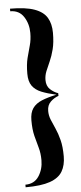

<svg xmlns="http://www.w3.org/2000/svg" viewBox="-62 -813 419 996"><g transform="rotate(-5 148.0 -315.0)"><path d="M30 -780Q111.5 -780 157.5 -763.2Q203.5 -746.5 222.2 -714.5Q241 -682.5 241 -636Q241 -586 232 -550.8Q223 -515.5 211 -489.2Q199 -463 190 -440.8Q181 -418.5 181 -395Q181 -364 199.8 -346.5Q218.5 -329 241 -321.5V-307.5Q218.5 -300 199.8 -282.2Q181 -264.5 181 -234Q181 -210.5 190 -188.2Q199 -166 211 -139.8Q223 -113.5 232 -78.2Q241 -43 241 7Q241 53.5 222.2 85.5Q203.5 117.5 157.5 133.8Q111.5 150 30 150V136.5Q76.5 136.5 100.2 100.5Q124 64.5 124 17Q124 -19 115.5 -48.5Q107 -78 98.5 -111.5Q90 -145 90 -193Q90 -233 106.2 -256Q122.5 -279 154 -292Q185.5 -305 231 -314.5Q185.5 -324.5 154 -337.2Q122.5 -350 106.2 -373Q90 -396 90 -436Q90 -484 98.5 -517.5Q107 -551 115.5 -580.5Q124 -610 124 -646Q124 -693 100.2 -729.8Q76.5 -766.5 30 -766.5Z"/></g></svg>

Font: Bodoni* 16 Medium
Style: Regular
Weight: 500
Version: Version 2.2